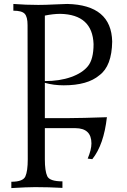

<svg xmlns="http://www.w3.org/2000/svg" viewBox="-20 -711 644 976"><path d="M208 -298.8Q283.2 -298.8 341.1 -319.3Q398.9 -339.8 427.2 -375Q455.6 -410.2 455.6 -486.8Q450.2 -637.2 286.6 -640.6Q251 -640.6 208 -631.8ZM37.6 245.1V212.9Q97.2 212.9 109.1 185.5Q121.1 158.2 121.1 99.1L120.1 -583.5Q120.1 -625.5 105.5 -641.1Q90.8 -656.7 47.9 -656.7V-690.9Q112.3 -686 174.8 -686Q210 -686 258.8 -688.5Q307.6 -690.9 321.8 -690.9Q546.4 -686 550.3 -499.5Q548.3 -375 485.4 -328.6Q425.3 -277.3 304.2 -277.3Q251.5 -277.3 208 -290V-110.4H317.4Q398.4 -110.8 523.4 -115.2Q507.8 24.9 449.2 98.1L425.8 95.2Q444.8 49.8 444.8 18.1Q444.8 -59.1 363.3 -59.6H208V99.1Q208 157.7 220 184.3Q231.9 210.9 297.4 210.9V244.1Q228 240.2 158.7 240.2Q118.2 240.2 37.6 245.1Z"/></svg>

Font: Kelvinch
Style: Regular
Weight: 400
Designer: Paul James MIller
Foundry: High-Logic / Made with FontCreator
Version: Version 3.30 September 23, 2016